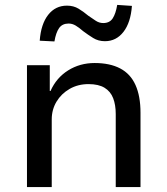

<svg xmlns="http://www.w3.org/2000/svg" viewBox="-20 -763 682 783"><path d="M90 0V-497H183V-392H186Q210 -446 258 -476Q306 -506 366 -506Q428 -506 470 -484Q512 -462 532.5 -416.5Q553 -371 553 -303V0H452V-298Q452 -335 441.5 -362.5Q431 -390 406.5 -405Q382 -420 341 -420Q298 -420 264 -400.5Q230 -381 210.5 -348.5Q191 -316 191 -276V0ZM202 -594 142 -597Q147 -665 176.5 -702.5Q206 -740 253 -740Q280 -740 300.5 -727.5Q321 -715 340 -699Q357 -687 371 -678Q385 -669 401 -669Q427 -669 439.5 -688Q452 -707 458 -743L518 -739Q513 -671 483.5 -633Q454 -595 408 -595Q381 -595 360 -608Q339 -621 319 -636Q303 -650 289 -658.5Q275 -667 260 -667Q234 -667 221 -648.5Q208 -630 202 -594Z"/></svg>

Font: Nunito Sans 12pt ExtraLight 7pt Medium
Style: Regular
Weight: 500
Version: Version 3.101;gftools[0.9.27]